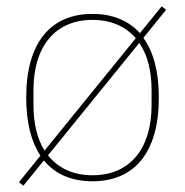

<svg xmlns="http://www.w3.org/2000/svg" viewBox="-20 -562 586 608"><path d="M54 26 119 -54C155 -10 207 12 273 12C405 12 483 -78 483 -253C483 -335 466 -398 434 -442L506 -531L492 -542L423 -457C387 -497 336 -518 273 -518C141 -518 63 -428 63 -253C63 -174 79 -113 108 -69L40 15ZM273 -7C211 -7 164 -30 132 -70L421 -426C447 -389 460 -338 460 -277V-229C460 -93 393 -7 273 -7ZM86 -229V-277C86 -413 153 -499 273 -499C332 -499 378 -478 410 -441L121 -85C98 -122 86 -171 86 -229Z"/></svg>

Font: IBM Plex Thai Looped Thin
Style: Regular
Weight: 100
Designer: Mike Abbink, Paul van der Laan, Pieter van Rosmalen, Ben Mitchell, Mark Frömberg
Foundry: Bold Monday
Version: Version 1.0